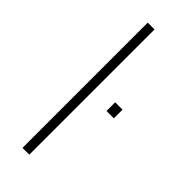

<svg xmlns="http://www.w3.org/2000/svg" viewBox="-223 -693 721 721"><g transform="rotate(45 137.0 -332.5)"><path d="M116 -665V0H80V-665ZM244 -321H205V-367H244Z"/></g></svg>

Font: Blinker ExtraLight
Style: Regular
Weight: 200
Designer: Juergen Huber
Foundry: supertype
Version: Version 1.017;hotconv 1.0.117;makeotfexe 2.5.65602